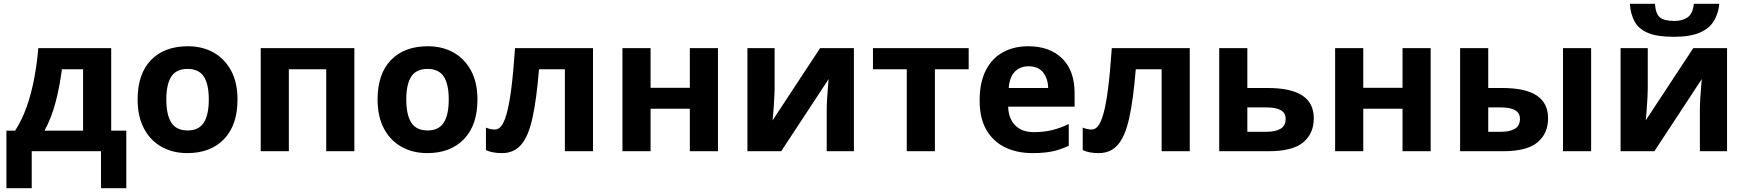

<svg xmlns="http://www.w3.org/2000/svg" viewBox="-20 -801 9246 1017"><path d="M569 -546V-109H649V196H515V0H148V196H14V-109H60Q96 -164 121 -234.5Q146 -305 161 -384.5Q176 -464 183 -546ZM420 -434H308Q296 -343 275 -261.5Q254 -180 216 -109H420Z M1238 -274Q1238 -138 1166.5 -64Q1095 10 972 10Q896 10 836.5 -23Q777 -56 743 -119.5Q709 -183 709 -274Q709 -410 780 -483Q851 -556 975 -556Q1052 -556 1111 -523Q1170 -490 1204 -427Q1238 -364 1238 -274ZM861 -274Q861 -193 887.5 -151.5Q914 -110 974 -110Q1033 -110 1059.5 -151.5Q1086 -193 1086 -274Q1086 -355 1059.5 -395.5Q1033 -436 973 -436Q914 -436 887.5 -395.5Q861 -355 861 -274Z M1857 -546V0H1708V-434H1510V0H1361V-546Z M2509 -274Q2509 -138 2437.5 -64Q2366 10 2243 10Q2167 10 2107.5 -23Q2048 -56 2014 -119.5Q1980 -183 1980 -274Q1980 -410 2051 -483Q2122 -556 2246 -556Q2323 -556 2382 -523Q2441 -490 2475 -427Q2509 -364 2509 -274ZM2132 -274Q2132 -193 2158.5 -151.5Q2185 -110 2245 -110Q2304 -110 2330.5 -151.5Q2357 -193 2357 -274Q2357 -355 2330.5 -395.5Q2304 -436 2244 -436Q2185 -436 2158.5 -395.5Q2132 -355 2132 -274Z M3121 0H2972V-434H2835Q2822 -274 2800.5 -176.5Q2779 -79 2740.5 -34.5Q2702 10 2639 10Q2587 10 2554 -6V-125Q2577 -115 2602 -115Q2620 -115 2635 -133Q2650 -151 2663.5 -198Q2677 -245 2688 -329.5Q2699 -414 2708 -546H3121Z M3426 -546V-336H3634V-546H3783V0H3634V-225H3426V0H3277V-546Z M4083 -546V-330Q4083 -313 4081.5 -288Q4080 -263 4078.5 -237Q4077 -211 4075 -190.5Q4073 -170 4072 -163L4324 -546H4503V0H4359V-218Q4359 -244 4361 -277Q4363 -310 4365.5 -338.5Q4368 -367 4369 -382L4118 0H3939V-546Z M5111 -434H4932V0H4783V-434H4604V-546H5111Z M5427 -556Q5540 -556 5606 -491.5Q5672 -427 5672 -308V-236H5320Q5322 -173 5357.5 -137Q5393 -101 5456 -101Q5508 -101 5551.5 -111.5Q5595 -122 5641 -144V-29Q5600 -9 5556 0.5Q5512 10 5449 10Q5367 10 5304 -20.5Q5241 -51 5205 -112.5Q5169 -174 5169 -269Q5169 -364 5201.5 -428Q5234 -492 5292 -524Q5350 -556 5427 -556ZM5428 -450Q5384 -450 5356 -422Q5328 -394 5323 -335H5532Q5531 -384 5505.5 -417Q5480 -450 5428 -450Z M6282 0H6133V-434H5996Q5983 -274 5961.5 -176.5Q5940 -79 5901.5 -34.5Q5863 10 5800 10Q5748 10 5715 -6V-125Q5738 -115 5763 -115Q5781 -115 5796 -133Q5811 -151 5824.5 -198Q5838 -245 5849 -329.5Q5860 -414 5869 -546H6282Z M6587 -335H6692Q6818 -335 6878.5 -295Q6939 -255 6939 -174Q6939 -94 6883 -47Q6827 0 6698 0H6438V-546H6587ZM6790 -172Q6790 -232 6689 -232H6587V-103H6691Q6734 -103 6762 -118.5Q6790 -134 6790 -172Z M7201 -546V-336H7409V-546H7558V0H7409V-225H7201V0H7052V-546Z M7714 0V-546H7863V-335H7935Q8060 -335 8120 -295Q8180 -255 8180 -174Q8180 -94 8124 -47Q8068 0 7940 0ZM8259 0V-546H8408V0ZM7863 -103H7932Q7976 -103 8003.5 -118.5Q8031 -134 8031 -172Q8031 -232 7930 -232H7863Z M8708 -546V-330Q8708 -313 8706.5 -288Q8705 -263 8703.5 -237Q8702 -211 8700 -190.5Q8698 -170 8697 -163L8949 -546H9128V0H8984V-218Q8984 -244 8986 -277Q8988 -310 8990.5 -338.5Q8993 -367 8994 -382L8743 0H8564V-546ZM9087 -781Q9082 -729 9058 -689.5Q9034 -650 8983 -628Q8932 -606 8846 -606Q8758 -606 8708.5 -627Q8659 -648 8638 -687.5Q8617 -727 8613 -781H8746Q8750 -726 8773.5 -708Q8797 -690 8849 -690Q8892 -690 8919.5 -709.5Q8947 -729 8952 -781Z"/></svg>

Font: Noto Sans
Style: Bold
Weight: 700
Designer: Monotype Design Team
Foundry: Monotype Imaging Inc.
Version: Version 2.000;GOOG;noto-source:20170915:90ef993387c0; ttfaut